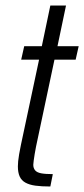

<svg xmlns="http://www.w3.org/2000/svg" viewBox="-20 -678 306 698"><path d="M163 0Q131 0 109 -3Q87 -6 72.5 -14Q58 -22 51.5 -36.5Q45 -51 45 -73Q45 -81 46 -92Q47 -103 49.5 -117Q52 -131 56 -151L122 -461H57L68 -510H132L163 -658H220L189 -510H266L255 -461H178L111 -145Q108 -131 106 -117.5Q104 -104 102.5 -94Q101 -84 101 -79Q101 -67 107.5 -59Q114 -51 129.5 -48Q145 -45 172 -45Z"/></svg>

Font: Saira Condensed Light
Style: Italic
Weight: 300
Width: 3
Italic angle: -12°
Designer: Hector Gatti with collaboration of the Omnibus-Type team
Foundry: Omnibus-Type
Version: Version 1.101